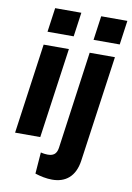

<svg xmlns="http://www.w3.org/2000/svg" viewBox="-98 -758 709 1033"><g transform="rotate(10 256.0 -241.0)"><path d="M21.5 0H159L228.5 -493H90.5ZM99 -565H242L260.5 -697H117.5ZM167.5 198C196.5 207.5 229.5 214.5 261 214.5C332.5 214.5 386 176.5 398.5 85L480 -493H342L268 40C262.5 76 243 86 214 86C206.5 86 192.5 85 176.5 81ZM350.5 -565H493.5L512 -697H369Z"/></g></svg>

Font: HK Grotesk ExtraBold
Style: Italic
Weight: 800
Italic angle: -16°
Designer: Alfredo Marco Pradil
Foundry: Hanken Design Co.
Version: Version 3.001;FEAKit 1.0